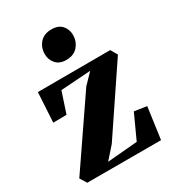

<svg xmlns="http://www.w3.org/2000/svg" viewBox="-184 -866 879 971"><g transform="rotate(-30 256.0 -381.0)"><path d="M333.5 -483 158.5 -471 118.5 -350 40.5 -349 50.5 -522 473.5 -523 496 -484 243 -108 182 -39 357.5 -54 422 -195 494 -184 468.5 0H37.5L13.5 -39L277 -424.5ZM256.5 -590.5Q217.5 -590.5 197 -614.2Q176.5 -638 176.5 -670Q176.5 -708.5 200.2 -735.5Q224 -762.5 268 -762.5H269Q308 -762.5 328.5 -739.5Q349 -716.5 349 -684Q349 -646 325.2 -618.2Q301.5 -590.5 257.5 -590.5Z"/></g></svg>

Font: Merriweather 96pt ExtraBold
Style: Regular
Weight: 800
Version: Version 2.100